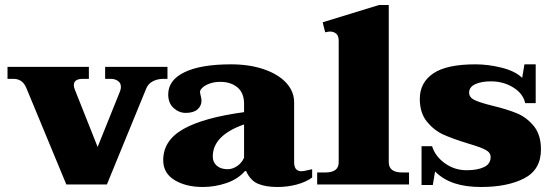

<svg xmlns="http://www.w3.org/2000/svg" viewBox="-20 -737 2213 767"><path d="M85 -386Q70 -422 34 -422H10V-470H335V-422H311Q275 -422 275 -397Q275 -388 279 -379L370 -150L459 -371Q463 -380 463 -390Q463 -406 450.5 -414Q438 -422 424 -422H400V-470H649V-422H632Q610 -422 591 -412.5Q572 -403 564 -383L407 0H245Z M632 -97Q632 -176 712.5 -221.5Q793 -267 955 -289V-322Q955 -366 928.5 -388Q902 -410 860 -410Q837 -410 818.5 -403.5Q800 -397 789.5 -387.5Q779 -378 779 -370Q779 -365 782 -353.5Q785 -342 785 -335Q785 -314 769 -300Q753 -286 722 -286Q695 -286 673.5 -305.5Q652 -325 652 -360Q652 -417 717 -448.5Q782 -480 903 -480Q976 -480 1033.5 -460.5Q1091 -441 1123 -406.5Q1155 -372 1155 -328V-89Q1155 -53 1184 -53Q1193 -53 1206.5 -56.5Q1220 -60 1227 -61V-28Q1203 -10 1166 0Q1129 10 1088 10Q1041 10 1010.5 -3Q980 -16 963 -54H959Q930 -21 884 -5.5Q838 10 790 10Q723 10 677.5 -17.5Q632 -45 632 -97ZM955 -107V-240Q830 -196 830 -112Q830 -89 846 -75Q862 -61 890 -61Q908 -61 926.5 -73Q945 -85 955 -107Z M1247 -48H1279Q1333 -48 1333 -88V-574Q1333 -594 1323 -602.5Q1313 -611 1298 -611Q1293 -611 1279 -608L1269 -648L1494 -717H1533V-89Q1533 -48 1587 -48H1614V0H1247Z M1718 -52 1709 2H1664V-153H1706Q1719 -112 1757.5 -84.5Q1796 -57 1844 -57Q1887 -57 1913.5 -69.5Q1940 -82 1940 -110Q1940 -128 1918.5 -139Q1897 -150 1849 -164Q1790 -182 1752 -199Q1714 -216 1685.5 -251Q1657 -286 1657 -342Q1657 -407 1710.5 -443.5Q1764 -480 1879 -480Q1931 -480 1984.5 -466.5Q2038 -453 2066 -426L2075 -480H2120V-325H2078Q2070 -363 2030.5 -387.5Q1991 -412 1941 -412Q1902 -412 1878 -400.5Q1854 -389 1854 -367Q1854 -348 1875.5 -337.5Q1897 -327 1946 -315Q2004 -301 2043.5 -285Q2083 -269 2112 -234Q2141 -199 2141 -140Q2141 -59 2074 -24.5Q2007 10 1902 10Q1840 10 1795 -5Q1750 -20 1718 -52Z"/></svg>

Font: Taviraj Black
Style: Regular
Weight: 900
Designer: Katatrad Team
Foundry: CadsonDemak
Version: Version 1.030